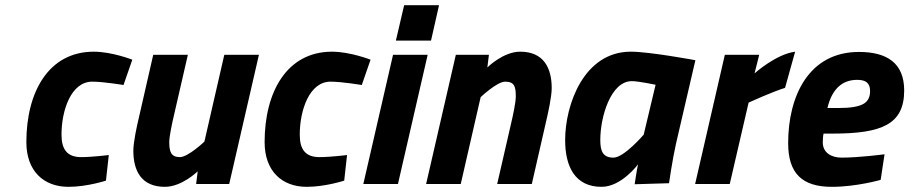

<svg xmlns="http://www.w3.org/2000/svg" viewBox="-20 -712 3519 743"><path d="M343 -512C168 -512 82 -356 82 -162C82 -50 149 11 245 11C317 11 390 -13 390 -13L401 -112C401 -112 337 -104 294 -104C239 -104 218 -135 218 -191C218 -285 255 -396 337 -396C381 -396 458 -383 458 -383L492 -481C492 -481 413 -512 343 -512Z M771 -164C771 -164 708 -104 676 -104C642 -104 635 -125 635 -162C635 -185 647 -240 653 -265L707 -500H573L517 -255C510 -226 496 -162 496 -129C496 -51 527 11 618 11C684 11 745 -49 745 -49L739 0H867L982 -500H848Z M1265 -512C1090 -512 1004 -356 1004 -162C1004 -50 1071 11 1167 11C1239 11 1312 -13 1312 -13L1323 -112C1323 -112 1259 -104 1216 -104C1161 -104 1140 -135 1140 -191C1140 -285 1177 -396 1259 -396C1303 -396 1380 -383 1380 -383L1414 -481C1414 -481 1335 -512 1265 -512Z M1648 -555 1679 -692H1544L1512 -555ZM1520 0 1635 -500H1501L1386 0Z M1840 -336C1840 -336 1903 -396 1935 -396C1972 -396 1976 -375 1976 -338C1976 -315 1964 -260 1958 -235L1904 0H2038L2094 -245C2101 -275 2115 -338 2115 -371C2115 -449 2084 -512 1993 -512C1927 -512 1866 -451 1866 -451L1872 -500H1744L1629 0H1763Z M2425 -398C2451 -398 2517 -384 2517 -384L2471 -191C2471 -191 2395 -102 2354 -102C2313 -102 2303 -127 2303 -170C2303 -261 2344 -398 2425 -398ZM2308 11C2385 11 2449 -76 2449 -76C2445 -59 2436 1 2436 1L2569 -3C2569 -3 2582 -94 2596 -156L2671 -479C2671 -479 2494 -512 2421 -512C2239 -512 2167 -306 2167 -170C2167 -66 2206 11 2308 11Z M2804 0 2877 -315C2877 -315 2969 -357 3018 -372L3057 -512C2982 -502 2900 -428 2900 -428L2918 -500H2785L2670 0Z M3182 -294C3199 -366 3238 -403 3297 -403C3329 -403 3347 -392 3347 -360C3347 -313 3317 -294 3223 -294H3182ZM3237 -102C3197 -102 3164 -121 3164 -161C3164 -173 3165 -187 3167 -195H3202C3393 -195 3479 -231 3479 -362C3479 -469 3411 -511 3304 -511C3109 -511 3030 -339 3030 -158C3030 -41 3084 11 3199 11C3295 11 3388 -16 3388 -16L3403 -115C3403 -115 3305 -102 3237 -102Z"/></svg>

Font: RazerF5
Style: Bold Italic
Weight: 700
Foundry: Razer Inc.
Version: Version 2